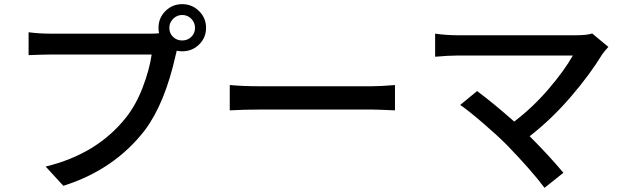

<svg xmlns="http://www.w3.org/2000/svg" viewBox="-20 -860 3040 934"><path d="M928.7 -724.6Q928.7 -750 910.6 -768.6Q892.6 -787.1 866.2 -787.1Q840.8 -787.1 822.3 -768.6Q803.7 -750 803.7 -724.6Q803.7 -698.2 821.8 -680.7Q839.8 -663.1 866.2 -663.1Q892.6 -663.1 910.6 -680.7Q928.7 -698.2 928.7 -724.6ZM226.6 -696.3H711.9Q739.3 -696.3 753.9 -698.2Q751 -710.9 751 -724.6Q751 -772.5 784.7 -806.2Q818.4 -839.8 866.2 -839.8Q914.1 -839.8 948.2 -806.2Q982.4 -772.5 982.4 -724.6Q982.4 -676.8 948.7 -643.6Q915 -610.4 866.2 -610.4Q851.6 -610.4 839.8 -613.3L835 -593.8Q782.2 -356.4 684.6 -226.6Q536.1 -34.2 288.1 43.9L202.1 -49.8Q452.1 -110.4 592.8 -288.1Q641.6 -349.6 674.3 -435.1Q707 -520.5 717.8 -594.7H226.6Q195.3 -594.7 119.1 -591.8V-703.1Q168.9 -696.3 226.6 -696.3Z M1097.7 -323.2V-446.3Q1162.1 -440.4 1246.1 -440.4H1789.1Q1828.1 -440.4 1901.4 -446.3V-323.2Q1811.5 -327.1 1790 -327.1H1246.1Q1164.1 -327.1 1097.7 -323.2Z M2860.4 -697.3 2939.5 -631.8Q2919.9 -610.4 2910.2 -596.7Q2849.6 -497.1 2756.8 -389.2Q2664.1 -281.2 2556.6 -197.3Q2650.4 -103.5 2720.7 -19.5L2628.9 53.7Q2565.4 -31.2 2444.3 -156.2Q2398.4 -202.1 2329.1 -261.7Q2259.8 -321.3 2218.8 -349.6L2300.8 -417Q2379.9 -358.4 2481.4 -268.6Q2572.3 -337.9 2648.4 -426.8Q2724.6 -515.6 2766.6 -589.8H2205.1Q2161.1 -589.8 2096.7 -584V-696.3Q2151.4 -688.5 2205.1 -688.5H2783.2Q2835.9 -688.5 2860.4 -697.3Z"/></svg>

Font: Gen Shin Gothic Medium
Style: Regular
Weight: 500
Designer: [Source Han Sans]
Ryoko NISHIZUKA  (kana & ideographs); Paul D. Hunt (Latin, Greek & Cyrillic); Wenlong ZHANG  (bopomofo
Version: Version 1.002.20150607